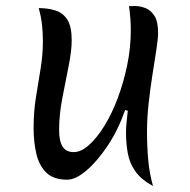

<svg xmlns="http://www.w3.org/2000/svg" viewBox="-20 -599 633 640"><path d="M490 21Q451 0 431.5 -27.5Q412 -55 406 -88Q400 -121 400 -157Q400 -174 402 -192.5Q404 -211 406 -230L397 -232Q374 -166 339 -113.5Q304 -61 268 -30.5Q232 0 204 0Q158 0 134 -24Q110 -48 101 -87Q92 -126 92 -172Q92 -227 100 -276Q108 -325 115.5 -371Q123 -417 123 -462Q123 -490 120 -517Q117 -544 109 -572Q140 -572 165 -564Q190 -556 204.5 -533.5Q219 -511 219 -465Q219 -429 208.5 -377.5Q198 -326 187.5 -270.5Q177 -215 177 -166Q177 -129 188.5 -110.5Q200 -92 226 -92Q250 -92 276.5 -115.5Q303 -139 328 -179.5Q353 -220 372.5 -272Q392 -324 404 -382Q416 -440 416 -498Q416 -537 410 -579Q414 -578 419.5 -578.5Q425 -579 429 -579Q447 -579 465 -572Q483 -565 495 -546Q507 -527 507 -489Q507 -471 501.5 -435Q496 -399 488.5 -352Q481 -305 475.5 -255Q470 -205 470 -160Q470 -113 474 -67Q478 -21 490 21Z"/></svg>

Font: Merienda Light
Style: Regular
Weight: 300
Designer: Eduardo Rodriguez Tunni
Foundry: Eduardo Rodriguez Tunni
Version: Version 2.001; ttfautohint (v1.8.4.7-5d5b)